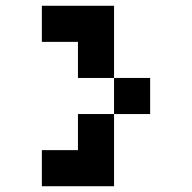

<svg xmlns="http://www.w3.org/2000/svg" viewBox="-20 -645 665 665"><path d="M125 0V-125H250V-250H375V-375H250V-500H125V-625H375V-375H500V-250H375V0Z"/></svg>

Font: Silkscreen
Style: Regular
Weight: 400
Designer: Jason Kottke
Foundry: Jason Kottke
Version: Version 1.001; ttfautohint (v1.8.4.7-5d5b)